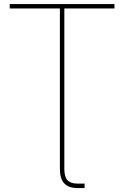

<svg xmlns="http://www.w3.org/2000/svg" viewBox="-20 -748 629 972"><path d="M29.3 -727.5H559.6V-705.1H305.7V0H283.2V-705.1H29.3ZM373 204.1Q327.6 204.1 305.4 180.4Q283.2 156.7 283.2 107.4V-74.2H305.7V107.4Q305.7 147 321.5 164.3Q337.4 181.6 373 181.6H408.2V204.1Z"/></svg>

Font: Intratopia Thin
Style: Regular
Weight: 100
Designer: Rasmus Andersson
Foundry: rsms
Version: Version 3.000;Glyphs 3.2.3 (3260)